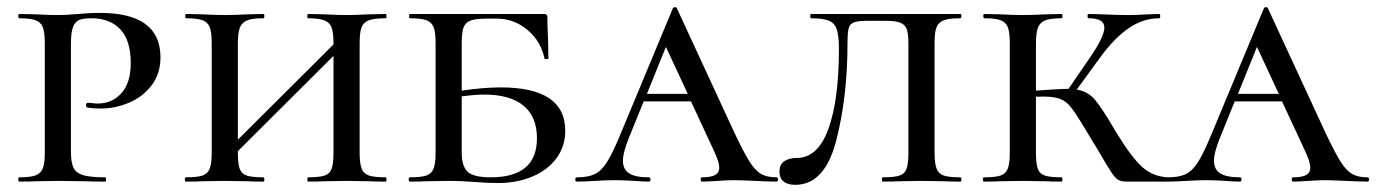

<svg xmlns="http://www.w3.org/2000/svg" viewBox="-20 -507 3842 536"><path d="M274 -12Q276 -12 276 -6Q276 0 274 0Q237 0 217 -1L142 -2L79 -1Q63 0 34 0Q31 0 31 -6Q31 -12 34 -12Q65 -12 79.5 -17.5Q94 -23 99.5 -37Q105 -51 105 -81V-387Q105 -417 99.5 -431Q94 -445 79.5 -450.5Q65 -456 34 -456Q31 -456 31 -462Q31 -468 34 -468L79 -467Q117 -465 141 -465Q166 -465 198 -468Q209 -469 224.5 -470Q240 -471 259 -471Q428 -471 428 -347Q428 -301 403 -268.5Q378 -236 339.5 -220Q301 -204 261 -204Q238 -204 223 -207Q220 -209 220 -213Q220 -220 226 -220Q232 -220 238.5 -219Q245 -218 253 -218Q293 -218 319 -247Q345 -276 345 -331Q345 -394 316 -425Q287 -456 236 -456Q213 -456 201.5 -451.5Q190 -447 184 -432Q178 -417 178 -385V-85Q178 -54 185 -39Q192 -24 212 -18Q232 -12 274 -12Z M1057 0Q1027 0 1010 -1L948 -2L885 -1Q869 0 840 0Q838 0 838 -6Q838 -12 840 -12Q872 -12 886.5 -17Q901 -22 906 -36.5Q911 -51 911 -81V-351L644 -85V-81Q644 -51 649 -36.5Q654 -22 668.5 -17Q683 -12 715 -12Q718 -12 718 -6Q718 0 715 0Q686 0 670 -1L607 -2L544 -1Q528 0 499 0Q496 0 496 -6Q496 -12 499 -12Q531 -12 545.5 -17Q560 -22 565.5 -36.5Q571 -51 571 -81V-387Q571 -417 565.5 -431Q560 -445 545.5 -450.5Q531 -456 500 -456Q497 -456 497 -462Q497 -468 500 -468L545 -467Q583 -465 607 -465Q632 -465 672 -467L715 -468Q718 -468 718 -462Q718 -456 715 -456Q684 -456 669.5 -450Q655 -444 649.5 -429.5Q644 -415 644 -385V-117L911 -383V-385Q911 -415 906 -429.5Q901 -444 886 -450Q871 -456 840 -456Q838 -456 838 -462Q838 -468 840 -468L885 -467Q923 -465 948 -465Q972 -465 1010 -467L1057 -468Q1059 -468 1059 -462Q1059 -456 1057 -456Q1025 -456 1010 -450.5Q995 -445 989.5 -431Q984 -417 984 -387V-81Q984 -51 989.5 -36.5Q995 -22 1010 -17Q1025 -12 1057 -12Q1059 -12 1059 -6Q1059 0 1057 0Z M1558 -142Q1558 -99 1534 -66Q1510 -33 1467 -14.5Q1424 4 1369 4Q1341 4 1305 1Q1291 0 1272 -1Q1253 -2 1231 -2L1170 -1Q1153 0 1124 0Q1121 0 1121 -6Q1121 -12 1124 -12Q1156 -12 1170.5 -17Q1185 -22 1190.5 -36.5Q1196 -51 1196 -81V-387Q1196 -417 1190.5 -431Q1185 -445 1170.5 -450.5Q1156 -456 1125 -456Q1122 -456 1122 -462Q1122 -468 1125 -468H1499Q1508 -468 1508 -460Q1508 -439 1510 -395L1511 -344Q1511 -342 1505.5 -342Q1500 -342 1500 -344Q1490 -392 1452.5 -423.5Q1415 -455 1367 -455H1339Q1308 -455 1293.5 -449.5Q1279 -444 1274 -430Q1269 -416 1269 -386V-254Q1330 -263 1378 -263Q1558 -263 1558 -142ZM1479 -121Q1479 -181 1441.5 -212Q1404 -243 1332 -243Q1307 -243 1269 -238V-81Q1269 -43 1285.5 -27.5Q1302 -12 1350 -12Q1479 -12 1479 -121Z M2147 0Q2128 0 2088 -2Q2046 -4 2028 -4Q2011 -4 1983 -2Q1953 0 1940 0Q1936 0 1936 -6Q1936 -12 1940 -12Q1965 -12 1976.5 -18.5Q1988 -25 1988 -39Q1988 -54 1974 -84L1909 -224H1777L1736 -123Q1719 -81 1719 -59Q1719 -34 1736.5 -23Q1754 -12 1791 -12Q1796 -12 1796 -6Q1796 0 1791 0Q1777 0 1751 -2Q1721 -4 1698 -4Q1673 -4 1641 -2Q1609 0 1591 0Q1586 0 1586 -6Q1586 -12 1591 -12Q1622 -12 1640.5 -21Q1659 -30 1674.5 -54.5Q1690 -79 1712 -132L1858 -483Q1860 -487 1864.5 -487Q1869 -487 1870 -483L2030 -137Q2056 -82 2072 -56.5Q2088 -31 2104.5 -21.5Q2121 -12 2147 -12Q2152 -12 2152 -6Q2152 0 2147 0ZM1900 -245 1839 -376 1786 -245Z M2406 -449Q2377 -449 2365 -445Q2353 -441 2349.5 -429Q2346 -417 2346 -389Q2346 -235 2314 -113Q2282 9 2200 9Q2179 9 2167.5 -0.5Q2156 -10 2156 -28Q2156 -48 2169.5 -57Q2183 -66 2204 -66Q2263 -66 2292.5 -147Q2322 -228 2322 -370Q2322 -407 2316 -425Q2310 -443 2293.5 -449.5Q2277 -456 2244 -456Q2242 -456 2242 -462Q2242 -468 2244 -468H2661Q2664 -468 2664 -462Q2664 -456 2661 -456Q2630 -456 2615 -450.5Q2600 -445 2594.5 -431Q2589 -417 2589 -387V-81Q2589 -51 2594.5 -36.5Q2600 -22 2614.5 -17Q2629 -12 2661 -12Q2664 -12 2664 -6Q2664 0 2661 0Q2632 0 2616 -1L2553 -2L2490 -1Q2474 0 2445 0Q2442 0 2442 -6Q2442 -12 2445 -12Q2477 -12 2491.5 -17Q2506 -22 2511 -36.5Q2516 -51 2516 -81V-385Q2516 -412 2511.5 -425Q2507 -438 2493.5 -443.5Q2480 -449 2452 -449Z M3240 0H3126Q3110 0 3101.5 -5Q3093 -10 3081.5 -27.5Q3070 -45 3038 -100Q3028 -115 3025 -121Q2989 -182 2973 -203.5Q2957 -225 2936.5 -232Q2916 -239 2872 -237V-81Q2872 -51 2877 -36.5Q2882 -22 2896.5 -17Q2911 -12 2943 -12Q2946 -12 2946 -6Q2946 0 2943 0Q2914 0 2898 -1L2835 -2L2772 -1Q2756 0 2727 0Q2724 0 2724 -6Q2724 -12 2727 -12Q2759 -12 2773.5 -17Q2788 -22 2793.5 -36.5Q2799 -51 2799 -81V-387Q2799 -417 2793.5 -431Q2788 -445 2773.5 -450.5Q2759 -456 2728 -456Q2725 -456 2725 -462Q2725 -468 2728 -468L2773 -467Q2811 -465 2835 -465Q2860 -465 2900 -467L2943 -468Q2946 -468 2946 -462Q2946 -456 2943 -456Q2912 -456 2897.5 -450Q2883 -444 2877.5 -429.5Q2872 -415 2872 -385V-254Q2939 -259 2963 -259L3026 -351Q3063 -406 3063 -430Q3063 -456 3019 -456Q3016 -456 3016 -462Q3016 -468 3019 -468L3059 -467Q3097 -465 3130 -465Q3153 -465 3185 -467L3216 -468Q3219 -468 3219 -462Q3219 -456 3216 -456Q3172 -456 3132 -429Q3092 -402 3053 -349L2986 -257Q3016 -252 3035.5 -230Q3055 -208 3094 -141Q3139 -67 3169 -40.5Q3199 -14 3240 -12Q3242 -12 3242 -6Q3242 0 3240 0Z M3797 0Q3778 0 3738 -2Q3696 -4 3678 -4Q3661 -4 3633 -2Q3603 0 3590 0Q3586 0 3586 -6Q3586 -12 3590 -12Q3615 -12 3626.5 -18.5Q3638 -25 3638 -39Q3638 -54 3624 -84L3559 -224H3427L3386 -123Q3369 -81 3369 -59Q3369 -34 3386.5 -23Q3404 -12 3441 -12Q3446 -12 3446 -6Q3446 0 3441 0Q3427 0 3401 -2Q3371 -4 3348 -4Q3323 -4 3291 -2Q3259 0 3241 0Q3236 0 3236 -6Q3236 -12 3241 -12Q3272 -12 3290.5 -21Q3309 -30 3324.5 -54.5Q3340 -79 3362 -132L3508 -483Q3510 -487 3514.5 -487Q3519 -487 3520 -483L3680 -137Q3706 -82 3722 -56.5Q3738 -31 3754.5 -21.5Q3771 -12 3797 -12Q3802 -12 3802 -6Q3802 0 3797 0ZM3550 -245 3489 -376 3436 -245Z"/></svg>

Font: Cormorant SC Medium
Style: Regular
Weight: 500
Designer: Christian Thalmann (Catharsis Fonts)
Version: Version 3.000